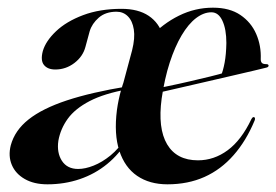

<svg xmlns="http://www.w3.org/2000/svg" viewBox="-20 -471 720 500"><path d="M284.5 -184.5Q292 -239 314 -287.5Q336 -336 370 -372.8Q404 -409.5 446 -430.2Q488 -451 534.5 -451Q578 -451 606 -432Q634 -413 647.2 -382.5Q660.5 -352 659 -316.5Q659 -310.5 662 -307.2Q665 -304 673 -304Q676.5 -304 677.8 -303Q679 -302 679.5 -300.5Q679.5 -299 678.5 -297.5Q677.5 -296 674 -295Q667.5 -293.5 641.8 -287.2Q616 -281 580 -272.8Q544 -264.5 505.2 -255.5Q466.5 -246.5 432.8 -238.8Q399 -231 377.8 -226.2Q356.5 -221.5 356.5 -221.5L355 -233.5Q355 -233.5 372.2 -237.2Q389.5 -241 416.5 -246.5Q443.5 -252 472.8 -258.8Q502 -265.5 527.5 -271.8Q553 -278 567 -282.5L555 -272.5Q561 -286.5 565 -308Q569 -329.5 569.5 -359Q569.5 -395 559.2 -417Q549 -439 530.5 -439Q510.5 -439 490.5 -423.8Q470.5 -408.5 453 -379Q435.5 -349.5 422 -308Q408.5 -266.5 401 -214.5Q390.5 -137 415.2 -95.2Q440 -53.5 495.5 -53.5Q537.5 -53.5 573 -79.8Q608.5 -106 634.5 -160.5Q636.5 -164 638 -165.2Q639.5 -166.5 641.5 -166Q643.5 -165.5 644 -163Q644.5 -160.5 643 -157Q621 -104 588.2 -66.8Q555.5 -29.5 512.5 -10.2Q469.5 9 416 9Q369.5 9 337.2 -13Q305 -35 290.8 -78.2Q276.5 -121.5 284.5 -184.5ZM91.5 -338Q99 -364 125.8 -389.5Q152.5 -415 196.2 -431.5Q240 -448 296.5 -448Q340 -448 367.2 -429.8Q394.5 -411.5 404.8 -377.5Q415 -343.5 407.5 -295.5L300.5 -252.5L324 -340Q332 -372 328.5 -394.2Q325 -416.5 313 -428.5Q301 -440.5 283.5 -440.5Q255 -440.5 237.2 -425Q219.5 -409.5 213.5 -389.5L202.5 -349Q196 -324 173.8 -307Q151.5 -290 124 -290Q104 -290 94.5 -301.8Q85 -313.5 91.5 -338ZM8 -92.5Q18.5 -131.5 54.5 -160Q90.5 -188.5 154 -209.5Q217.5 -230.5 311.5 -246L312.5 -238.5Q251.5 -227.5 213.5 -207.8Q175.5 -188 156.5 -161.8Q137.5 -135.5 132 -104.5Q127.5 -73.5 141.2 -52.2Q155 -31 183.5 -31Q202 -31 224 -39.8Q246 -48.5 267.8 -66.2Q289.5 -84 307 -111L312 -106Q291 -70 259.2 -44Q227.5 -18 187.8 -4.5Q148 9 103.5 9Q68.5 9 44.5 -4.8Q20.5 -18.5 10.8 -41.5Q1 -64.5 8 -92.5Z"/></svg>

Font: Fraunces 120pt SemiBold
Style: Italic
Weight: 600
Italic angle: -16°
Version: Version 1.000;[b76b70a41]